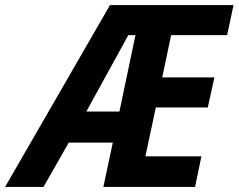

<svg xmlns="http://www.w3.org/2000/svg" viewBox="-82 -734 937 754"><path d="M-62 0 350 -714H835L810 -596H590L555 -430H760L734 -312H530L489 -120H709L684 0H324L361 -174H188L89 0ZM257 -296H387L450 -596H422Z"/></svg>

Font: Noto Sans SemiCondensed
Style: Bold Italic
Weight: 700
Width: 4
Italic angle: -12°
Designer: Monotype Design Team
Foundry: Monotype Imaging Inc.
Version: Version 2.013; ttfautohint (v1.8.4.7-5d5b)